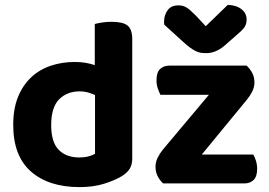

<svg xmlns="http://www.w3.org/2000/svg" viewBox="-20 -749 1097 784"><path d="M286 -496Q309 -496 329.5 -492.5Q350 -489 367 -483V-651Q378 -654 396 -657Q414 -660 436 -660Q481 -660 500.5 -645Q520 -630 520 -588V-101Q520 -77 510 -60.5Q500 -44 478 -30Q450 -13 406 1Q362 15 305 15Q179 15 106.5 -48.5Q34 -112 34 -239Q34 -305 53.5 -353Q73 -401 107 -433Q141 -465 187 -480.5Q233 -496 286 -496ZM368 -361Q355 -367 339.5 -371.5Q324 -376 307 -376Q253 -376 221 -343Q189 -310 189 -238Q189 -169 219.5 -137.5Q250 -106 304 -106Q325 -106 341.5 -110.5Q358 -115 368 -121ZM646 0Q632 -13 623.5 -30Q615 -47 615 -68Q615 -87 623.5 -104.5Q632 -122 645 -138L833 -362H635Q630 -372 624.5 -387.5Q619 -403 619 -421Q619 -453 633.5 -467Q648 -481 671 -481H987Q1001 -468 1010 -451Q1019 -434 1019 -412Q1019 -394 1010.5 -376.5Q1002 -359 989 -343L804 -118H1014Q1020 -109 1025 -93Q1030 -77 1030 -60Q1030 -28 1015.5 -14Q1001 0 978 0ZM820 -642 910 -729Q945 -728 966 -711.5Q987 -695 987 -669Q987 -649 976.5 -635.5Q966 -622 943 -603L895 -561Q860 -532 822 -532Q810 -532 800 -533.5Q790 -535 779 -540.5Q768 -546 755.5 -555Q743 -564 727 -579L651 -648Q650 -650 650 -654Q650 -658 650 -662Q650 -686 664 -706.5Q678 -727 708 -727Q717 -727 724.5 -725.5Q732 -724 740.5 -719Q749 -714 758.5 -705.5Q768 -697 781 -684Z"/></svg>

Font: Baloo Paaji 2
Style: Bold
Weight: 700
Designer: Shuchita Grover, Noopur Datye and Ek Type
Foundry: Ek Type
Version: Version 1.640;hotconv 1.0.111;makeotfexe 2.5.65597; ttfautoh